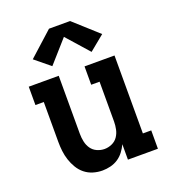

<svg xmlns="http://www.w3.org/2000/svg" viewBox="-142 -881 883 993"><g transform="rotate(-20 300.0 -384.0)"><path d="M252 8Q226 8 201 0.5Q176 -7 156 -23Q136 -39 122.5 -61.5Q109 -84 101 -108.5Q93 -133 90 -158.5Q87 -184 87 -210V-429H41V-530H206V-210Q206 -189 210.5 -167.5Q215 -146 227 -128.5Q239 -111 259 -102Q279 -93 300 -93Q321 -93 341 -102Q361 -111 373 -128.5Q385 -146 389.5 -167.5Q394 -189 394 -210V-429H348V-530H513V-101H559V0H394V-85Q385 -65 371 -46.5Q357 -28 338 -15.5Q319 -3 296.5 2.5Q274 8 252 8ZM192 -588 109 -656 242 -776H358L491 -656L408 -588L300 -710Z"/></g></svg>

Font: Iosevka Curly Slab Extended
Style: Bold
Weight: 700
Width: 7
Monospace: yes
Designer: Belleve Invis
Foundry: Belleve Invis
Version: Version 11.1.0; ttfautohint (v1.8.3)